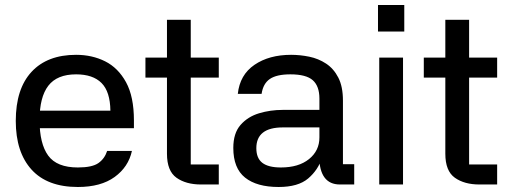

<svg xmlns="http://www.w3.org/2000/svg" viewBox="-20 -737 2023 767"><path d="M93 -295H421Q420 -371 385.5 -405.5Q351 -440 284 -440Q208 -440 173 -394.5Q138 -349 138 -257Q138 -163 172.5 -115.5Q207 -68 291 -68Q348 -68 373 -85.5Q398 -103 408 -134H507Q493 -70 438 -30Q383 10 291 10Q169 10 106 -59.5Q43 -129 43 -254Q43 -382 106 -450Q169 -518 284 -518Q348 -518 400 -492Q452 -466 483.5 -408.5Q515 -351 515 -256V-225H92Z M854 -427H742V-80H854V0H783Q723 0 685 -27Q647 -54 647 -123V-427H561V-507H647V-658H742V-507H854Z M1395 0H1338Q1256 0 1255 -113L1267 -108Q1251 -58 1211 -24Q1171 10 1093 10Q1006 10 959 -27.5Q912 -65 912 -146Q912 -205 941 -238Q970 -271 1015 -284.5Q1060 -298 1109 -298H1256V-343Q1256 -393 1229.5 -416.5Q1203 -440 1140 -440Q1085 -440 1058 -421.5Q1031 -403 1025 -362H930Q938 -438 996.5 -478Q1055 -518 1143 -518Q1179 -518 1215.5 -510.5Q1252 -503 1282.5 -483Q1313 -463 1331.5 -427Q1350 -391 1350 -335V-81H1395ZM1004 -145Q1004 -105 1028 -86.5Q1052 -68 1102 -68Q1173 -68 1214.5 -101.5Q1256 -135 1256 -188V-228H1110Q1004 -228 1004 -145Z M1590 -507V0H1495V-507ZM1490 -717H1595V-611H1490Z M1966 -427H1854V-80H1966V0H1895Q1835 0 1797 -27Q1759 -54 1759 -123V-427H1673V-507H1759V-658H1854V-507H1966Z"/></svg>

Font: 42dot Sans Medium
Style: Regular
Weight: 500
Designer: 42dot
Version: Version 1.000